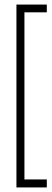

<svg xmlns="http://www.w3.org/2000/svg" viewBox="-20 -721 227 841"><path d="M52 65V-701H87V65ZM52 100V65H185V100ZM87 -667V-701H185V-667Z"/></svg>

Font: Foldit ExtraLight
Style: Regular
Weight: 250
Version: Version 1.003